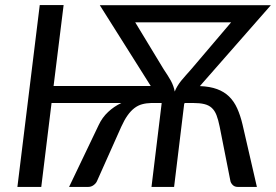

<svg xmlns="http://www.w3.org/2000/svg" viewBox="-20 -736 1086 756"><path d="M368.5 -243.5Q382.5 -273.5 405.8 -295.2Q429 -317 458 -330.5H183L142.5 0H48.5L136.5 -716H230.5L191 -397.5H573.5L373 -715.5H446.5H449H1046.5L767 -397Q806.5 -395.5 834.5 -385.2Q862.5 -375 882 -356Q901.5 -337 914 -309.2Q926.5 -281.5 935 -245.5L991.5 0H916.5Q904.5 0 897.2 -6.8Q890 -13.5 887.5 -22L845 -237Q839.5 -264.5 832.5 -282.5Q825.5 -300.5 813.8 -311.2Q802 -322 784.2 -326.2Q766.5 -330.5 739.5 -330.5H708.5L707.5 -329H705.5L665.5 0H576.5L616.5 -329L616 -330.5H576.5Q556 -330 539.5 -325.5Q523 -321 508.8 -310Q494.5 -299 482 -281.2Q469.5 -263.5 457.5 -237L361.5 -22Q357.5 -13.5 348.2 -6.8Q339 0 327 0H252ZM624 -464Q633 -450.5 640.2 -439.2Q647.5 -428 653 -417.8Q658.5 -407.5 662.2 -397.2Q666 -387 668 -375.5Q672.5 -387 678.8 -397.2Q685 -407.5 693.2 -417.8Q701.5 -428 711.5 -439.2Q721.5 -450.5 733.5 -464L890 -648H512.5Z"/></svg>

Font: Lato
Style: Italic
Weight: 400
Italic angle: -7°
Designer: Lukasz Dziedzic
Foundry: tyPoland Lukasz Dziedzic
Version: Version 2.007; 2014-02-27